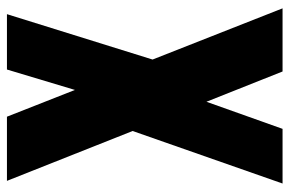

<svg xmlns="http://www.w3.org/2000/svg" viewBox="-163 -687 850 564"><g transform="rotate(-90 262.0 -405.0)"><path d="M4.9 0 159.2 -440.4 12.7 -809.6H201.2L279.8 -609.9L339.8 -809.6H502.4L369.1 -381.8L519.5 0H334L245.1 -223.6L165.5 0Z"/></g></svg>

Font: Oswald
Style: Heavy
Weight: 800
Designer: Vernon Adams
Foundry: Vernon Adams
Version: 3.0; ttfautohint (v0.95) -l 8 -r 50 -G 200 -x 0 -w "G" -W -c